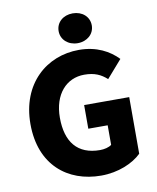

<svg xmlns="http://www.w3.org/2000/svg" viewBox="-94 -931 828 1015"><g transform="rotate(-10 320.0 -423.5)"><path d="M367 12C459 12 539 -23 584 -67V-371H342V-244H446V-139C432 -128 407 -122 384 -122C263 -122 204 -197 204 -327C204 -453 274 -529 370 -529C425 -529 459 -513 491 -484L573 -578C528 -625 460 -663 365 -663C191 -663 45 -538 45 -321C45 -101 187 12 367 12ZM366 -699C417 -699 455 -733 455 -779C455 -826 417 -859 366 -859C315 -859 277 -826 277 -779C277 -733 315 -699 366 -699Z"/></g></svg>

Font: Source Sans Pro
Style: Bold
Weight: 700
Designer: Paul D. Hunt
Foundry: Adobe Systems Incorporated
Version: Version 3.006;hotconv 1.0.111;makeotfexe 2.5.65597